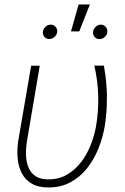

<svg xmlns="http://www.w3.org/2000/svg" viewBox="-20 -819 552 849"><path d="M117.7 -528.3H155.8L98.6 -191.4Q94.2 -163.1 95 -134Q95.7 -105 105.2 -80.3Q114.7 -55.7 136 -40.8Q157.2 -25.9 192.4 -25.9Q239.3 -25.4 275.6 -46.4Q312 -67.4 338.1 -101.6Q364.3 -135.7 380.6 -177Q397 -218.3 404.3 -258.3Q416 -325.7 414.3 -394.3Q412.6 -462.9 397 -528.8H439.5Q447.8 -483.9 450.9 -439.2Q454.1 -394.5 452.1 -349.6Q450.2 -304.7 442.9 -259.8Q434.6 -210.9 415.5 -163.1Q396.5 -115.2 365.7 -75.9Q335 -36.6 291.7 -13.2Q248.5 10.3 193.4 9.8Q148.4 9.8 119.9 -7.3Q91.3 -24.4 76.4 -53.2Q61.5 -82 58.1 -118.2Q54.7 -154.3 60.1 -192.9ZM293.9 -680.2 327.6 -799.3H377.4L330.6 -680.2ZM169.4 -678.2Q170.9 -690.9 180.9 -700.4Q190.9 -710 203.6 -710Q217.3 -710.4 225.8 -700.4Q234.4 -690.4 232.9 -677.2Q231.4 -665 221.2 -655.8Q210.9 -646.5 198.2 -646.5Q185.1 -646 176.8 -655.8Q168.5 -665.5 169.4 -678.2ZM391.6 -678.2Q392.6 -690.4 402.8 -700.2Q413.1 -710 425.8 -710Q439 -710 447.5 -700.2Q456.1 -690.4 454.6 -677.2Q453.6 -665 443.1 -655.5Q432.6 -646 419.9 -646Q406.7 -646 398.4 -655.5Q390.1 -665 391.6 -678.2Z"/></svg>

Font: Roboto ExtraLight
Style: Italic
Weight: 250
Designer: Christian Robertson
Foundry: Google
Version: Version 3.009; 2024